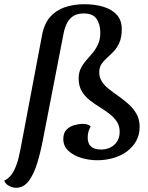

<svg xmlns="http://www.w3.org/2000/svg" viewBox="-86 -740 703 913"><path d="M-10 153Q-26 153 -43 144Q-60 135 -66 119Q-37 105 -21 74Q-5 43 3 8Q11 -27 16 -55L114 -573Q124 -627 152 -659Q180 -691 222 -705.5Q264 -720 315 -720Q366 -720 406.5 -707.5Q447 -695 470 -669Q493 -643 493 -602Q493 -563 482 -538Q471 -513 455.5 -496.5Q440 -480 424 -466Q408 -452 397 -436Q386 -420 386 -396Q386 -371 399 -351.5Q412 -332 432.5 -316Q453 -300 476 -284Q501 -266 524 -246Q547 -226 562.5 -199.5Q578 -173 578 -136Q578 -99 561.5 -69.5Q545 -40 517 -19.5Q489 1 452.5 11.5Q416 22 377 22Q338 22 301 11Q264 0 239.5 -22.5Q215 -45 215 -79Q215 -108 230.5 -123.5Q246 -139 267.5 -145Q289 -151 306 -151Q317 -151 327.5 -148.5Q338 -146 345 -139Q338 -126 334.5 -113Q331 -100 331 -86Q331 -29 394 -29Q433 -29 458 -52Q483 -75 483 -113Q483 -141 470 -161Q457 -181 436.5 -197Q416 -213 392 -228Q366 -244 342 -262.5Q318 -281 303 -306Q288 -331 288 -366Q288 -395 298.5 -415.5Q309 -436 324.5 -453.5Q340 -471 355 -489Q370 -507 380.5 -530Q391 -553 391 -585Q391 -624 373.5 -650Q356 -676 312 -676Q281 -676 261.5 -663Q242 -650 231.5 -628Q221 -606 216 -579L119 -80Q108 -21 92 32.5Q76 86 51.5 119.5Q27 153 -10 153Z"/></svg>

Font: Sansita Swashed Light Light
Style: Regular
Weight: 300
Version: Version 1.003